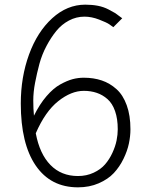

<svg xmlns="http://www.w3.org/2000/svg" viewBox="-20 -785 634 820"><path d="M337.9 -453.1Q379.9 -453.1 414.6 -441.4Q449.2 -429.7 477.3 -404.5Q505.4 -379.4 521.2 -335.7Q537.1 -292 537.1 -232.9Q537.1 -203.6 530.5 -172.1Q523.9 -140.6 507.3 -106.4Q490.7 -72.3 466.1 -45.9Q441.4 -19.5 401.6 -2.2Q361.8 15.1 313 15.1Q196.3 15.1 132.6 -77.9Q68.8 -170.9 68.8 -342.8Q68.8 -455.6 104 -552.2Q139.2 -648.9 202.9 -707Q266.6 -765.1 344.2 -765.1Q373.5 -765.1 398.2 -760.3Q422.9 -755.4 443.6 -744.6Q464.4 -733.9 472.4 -728.8Q480.5 -723.6 496.6 -710.9Q500.5 -708.5 502 -707L463.9 -668.9Q457.5 -673.8 446.5 -681.4Q435.5 -689 403.3 -701.4Q371.1 -713.9 340.8 -713.9Q305.7 -713.9 274.4 -697.3Q243.2 -680.7 220.5 -652.8Q197.8 -625 178.5 -588.6Q159.2 -552.2 148.4 -512.5Q137.7 -472.7 129.9 -432.1Q122.1 -391.6 122.1 -355.7Q122.1 -319.8 125 -291Q149.4 -340.3 178.7 -374.3Q208 -408.2 237.1 -424.3Q266.1 -440.4 289.8 -446.8Q313.5 -453.1 337.9 -453.1ZM313 -33.2Q349.6 -33.2 379.9 -47.4Q410.2 -61.5 428.7 -83Q447.3 -104.5 460 -132.1Q472.7 -159.7 477.8 -184.8Q482.9 -210 482.9 -232.9Q482.9 -277.8 471.4 -310.5Q460 -343.3 439.2 -361.6Q418.5 -379.9 393.3 -388.4Q368.2 -397 337.9 -397Q284.2 -397 228.8 -353Q173.3 -309.1 132.8 -215.8Q149.4 -127.4 195.6 -80.3Q241.7 -33.2 313 -33.2Z"/></svg>

Font: Junction Light
Style: Regular
Weight: 300
Designer: Caroline Hadilaksono
Foundry: Caroline Hadilaksono
Version: Version 1.002